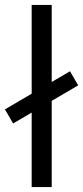

<svg xmlns="http://www.w3.org/2000/svg" viewBox="-49 -756 336 776"><path d="M79 0V-736H160V0ZM4 -257 -29 -314 234 -468 267 -411Z"/></svg>

Font: Mulish ExtraLight
Style: Regular
Weight: 400
Version: Version 3.603